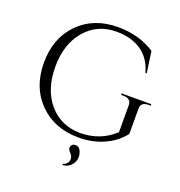

<svg xmlns="http://www.w3.org/2000/svg" viewBox="-159 -848 1116 1191"><g transform="rotate(20 399.0 -253.0)"><path d="M759 -325Q708 -325 709 -280V-115Q668 -61 603 -28Q522 14 419 14Q259 13 160 -87Q60 -187 60 -350Q60 -513 160 -614Q259 -714 419 -714Q557 -714 662 -646L682 -505H673Q651 -591 585 -638Q518 -684 419 -684Q292 -684 214 -592Q135 -500 135 -350Q135 -200 214 -108Q292 -17 419 -16Q551 -16 645 -103V-280Q645 -325 594 -325H578V-335H774V-325ZM384 201Q416 191 420 165Q424 144 411 128L402 118Q397 112 394 107Q386 94 392 81Q400 63 422 64Q445 65 455 89Q474 134 450 171Q427 206 386 208Z"/></g></svg>

Font: Cinzel(RUS BY LYAJKA)
Style: Regular
Weight: 400
Designer: Natanael Gama
Version: Version 1.001;PS 001.001;hotconv 1.0.56;makeotf.lib2.0.21325